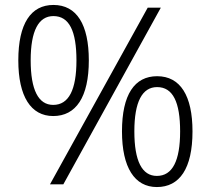

<svg xmlns="http://www.w3.org/2000/svg" viewBox="-20 -745 852 776"><path d="M195 -276C287 -276 339 -352 339 -501C339 -646 290 -725 196 -725C105 -725 54 -650 54 -501C54 -355 105 -276 195 -276ZM182 0H236L630 -714H577ZM195 -321C135 -321 104 -382 104 -501C104 -621 136 -680 196 -680C260 -680 289 -619 289 -501C289 -382 258 -321 195 -321ZM614 11C706 11 758 -64 758 -214C758 -358 709 -437 615 -437C524 -437 473 -363 473 -214C473 -68 524 11 614 11ZM614 -34C554 -34 523 -94 523 -214C523 -334 555 -393 615 -393C679 -393 708 -332 708 -214C708 -95 677 -34 614 -34Z"/></svg>

Font: Noto Sans Malayalam Light
Style: Regular
Weight: 300
Designer: Jelle Bosma - Monotype Design Team
Foundry: Monotype Imaging Inc.
Version: Version 2.104